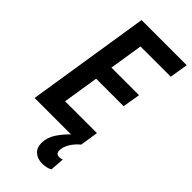

<svg xmlns="http://www.w3.org/2000/svg" viewBox="-287 -754 1028 1028"><g transform="rotate(45 227.0 -240.0)"><path d="M2 0 112 -700H454L437 -596H208L178 -406H387L370 -306H162L130 -103H371L355 0ZM288 -10 355 0Q326 24 310 52Q294 80 294 104Q294 131 319 131Q332 131 342 126L336 207Q324 213 310 216.5Q296 220 281 220Q243 220 220.5 200Q198 180 198 144Q198 104 222.5 66Q247 28 288 -10Z"/></g></svg>

Font: Georama SemiCondensed SemiBold
Style: Italic
Weight: 600
Width: 4
Italic angle: -9°
Designer: Jean-Baptiste Levee
Foundry: Production Type
Version: Version 1.000